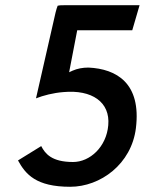

<svg xmlns="http://www.w3.org/2000/svg" viewBox="-20 -713 560 736"><path d="M193 -665 118 -336C146 -347 184 -357 223 -360C332 -370 403 -322 395 -233C388 -150 325 -92 260 -92C178 -92 153 -124 138 -153L49 -98C78 -45 118 3 249 3C365 3 484 -84 501 -222C522 -394 427 -449 319 -454C297 -454 276 -450 258 -442L245 -436L276 -597H487L515 -693H227C217 -693 209 -693 201 -691C198 -684 196 -676 193 -665Z"/></svg>

Font: Bluebird
Style: LiNrwObl
Weight: 300
Designer: Jasper
Foundry: Cannot Into Space Fonts
Version: Version 0.98